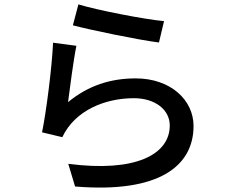

<svg xmlns="http://www.w3.org/2000/svg" viewBox="-20 -810 1040 872"><path d="M336 -790 311 -695C386 -675 606 -629 702 -617L725 -714C638 -722 425 -763 336 -790ZM327 -602 221 -616C216 -503 190 -302 171 -209L263 -187C321 -310 459 -364 588 -364C683 -364 751 -313 751 -240C751 -109 597 -26 290 -66L321 37C707 69 859 -59 859 -238C859 -354 757 -454 596 -454C483 -454 381 -422 289 -346C297 -407 314 -540 327 -602Z"/></svg>

Font: Spoqa Han Sans Neo Medium
Style: Regular
Weight: 500
Designer: [Spoqa Han Sans Neo] Dong-huui Kim ___ Younghwa Kang ___ Yujin Lee ___ [Noto Sans] Ryoko NISHIZUKA ____ (kana & ideograp
Foundry: Spoqa (http://www.spoqa-han-sans.com)
Version: Version 1.100;hotconv 1.0.109;makeotfexe 2.5.65596